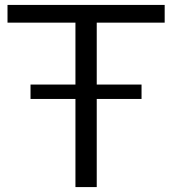

<svg xmlns="http://www.w3.org/2000/svg" viewBox="-20 -760 699 780"><path d="M104 -358V-416.5H555V-358ZM286.5 0V-668H10.5V-740H649V-668H373V0Z"/></svg>

Font: Encode Sans SC Expanded
Style: Regular
Weight: 400
Width: 7
Designer: Multiple Designers
Foundry: Impallari Type
Version: Version 3.002